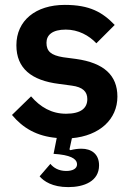

<svg xmlns="http://www.w3.org/2000/svg" viewBox="-20 -554 539 785"><path d="M259 211C324 211 385 187 385 122C385 75 353 54 313 54C299 54 283 56 268 60L264 57L274 11C387 1 460 -66 460 -159C460 -246 405 -297 291 -313L238 -320C189 -328 170 -344 170 -379C170 -411 194 -433 249 -433C300 -433 344 -409 374 -377L449 -452C399 -504 347 -534 245 -534C126 -534 47 -470 47 -369C47 -274 109 -225 221 -211L273 -204C319 -198 337 -179 337 -149C337 -112 311 -89 250 -89C191 -89 145 -116 107 -160L29 -84C74 -30 131 3 212 10L199 75L222 77C282 84 295 102 295 118C295 136 276 145 251 145C220 145 199 132 186 116L142 167C159 187 194 211 259 211Z"/></svg>

Font: Braiins Sans SemiBold
Style: Regular
Weight: 600
Designer: Mike Abbink, Paul van der Laan, Pieter van Rosmalen, Jiri Chlebus, Lubos Buracinsky
Foundry: Bold Monday, Sudetype
Version: Version 1.000;hotconv 1.0.109;makeotfexe 2.5.65596